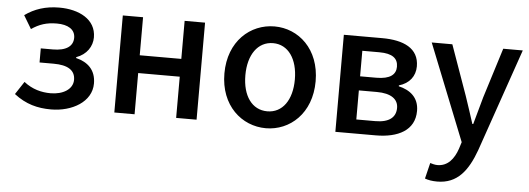

<svg xmlns="http://www.w3.org/2000/svg" viewBox="-51 -710 2993 1086"><g transform="rotate(5 1445.5 -167.0)"><path d="M248 14C368 14 478 -49 478 -153C478 -231 431 -272 365 -288V-293C424 -314 455 -362 455 -413C455 -516 357 -564 246 -564C168 -564 105 -543 51 -504L96 -429C140 -459 181 -473 240 -473C302 -473 344 -449 344 -401C344 -353 305 -325 229 -325H161V-245H241C321 -245 364 -219 364 -164C364 -110 308 -77 238 -77C187 -77 134 -90 86 -128L38 -55C105 -3 172 14 248 14Z M607 0H722V-234H958V0H1074V-551H958V-335H722V-551H607Z M1468 14C1604 14 1726 -92 1726 -275C1726 -458 1604 -564 1468 -564C1331 -564 1208 -458 1208 -275C1208 -92 1331 14 1468 14ZM1468 -82C1381 -82 1327 -158 1327 -275C1327 -391 1381 -469 1468 -469C1554 -469 1608 -391 1608 -275C1608 -158 1554 -82 1468 -82Z M1862 0H2091C2217 0 2312 -47 2312 -158C2312 -235 2261 -273 2197 -288V-293C2256 -310 2289 -353 2289 -409C2289 -512 2201 -551 2080 -551H1862ZM1974 -325V-470H2071C2146 -470 2177 -444 2177 -397C2177 -353 2145 -325 2066 -325ZM1974 -80V-245H2076C2158 -245 2198 -214 2198 -165C2198 -112 2161 -80 2081 -80Z M2460 230C2575 230 2633 151 2676 33L2878 -551H2767L2678 -267C2664 -217 2649 -163 2635 -112H2630C2613 -164 2596 -218 2579 -267L2478 -551H2361L2579 -4L2567 34C2547 93 2512 137 2453 137C2438 137 2422 132 2412 129L2390 219C2409 226 2431 230 2460 230Z"/></g></svg>

Font: ChiuKong Gothic CL Medium
Style: Regular
Weight: 500
Designer: Ryoko NISHIZUKA 西塚涼子 (kana, bopomofo & ideographs); Paul D. Hunt (Latin, Greek & Cyrillic); Sandoll Communications 산돌커뮤니
Foundry: Adobe
Version: Version 1.300